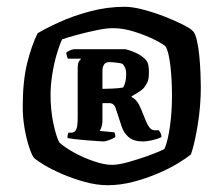

<svg xmlns="http://www.w3.org/2000/svg" viewBox="-20 -758 659 566"><path d="M297 -212Q266 -212 231 -221.5Q196 -231 164.5 -244.5Q133 -258 110.5 -271.5Q88 -285 80 -293Q74 -300 66 -324Q58 -348 52.5 -379.5Q47 -411 47 -442Q47 -519 60 -571.5Q73 -624 91 -660Q114 -674 154.5 -692.5Q195 -711 245.5 -724.5Q296 -738 348 -738Q370 -738 401 -730Q432 -722 463 -710Q494 -698 518 -686Q542 -674 550 -665Q556 -658 560.5 -638.5Q565 -619 567.5 -593.5Q570 -568 571 -543Q572 -518 572 -501Q572 -446 563 -390.5Q554 -335 543 -303Q530 -292 504.5 -276.5Q479 -261 445 -246.5Q411 -232 373 -222Q335 -212 297 -212ZM310 -272Q329 -272 359.5 -280.5Q390 -289 420 -300Q450 -311 465 -319Q475 -343 481 -385.5Q487 -428 487 -477Q487 -521 482.5 -562Q478 -603 469 -620Q463 -627 437.5 -640Q412 -653 378 -664Q344 -675 312 -675Q294 -675 265 -669Q236 -663 208 -655.5Q180 -648 163 -642Q155 -625 147 -597.5Q139 -570 134 -538.5Q129 -507 129 -479Q129 -433 137.5 -393.5Q146 -354 155 -338Q170 -324 198 -308.5Q226 -293 257 -282.5Q288 -272 310 -272ZM285 -341Q284 -341 269 -342Q254 -343 234.5 -344.5Q215 -346 199 -348Q183 -350 179 -351Q179 -363 182 -367H191Q199 -367 204 -375Q209 -383 209 -410V-554Q209 -574 214 -579Q219 -584 219 -585H180Q179 -587 177.5 -592Q176 -597 175 -602Q178 -606 186.5 -609.5Q195 -613 199 -613H350Q394 -601 411 -580Q416 -574 417.5 -564.5Q419 -555 419 -546Q419 -524 414.5 -515.5Q410 -507 405 -500Q398 -492 388 -486Q378 -480 368 -474V-472Q385 -464 396 -436L409 -404Q414 -391 420.5 -382.5Q427 -374 436 -374H448Q450 -372 453 -366.5Q456 -361 456 -354Q444 -348 428 -344.5Q412 -341 402 -341Q374 -341 359 -354Q344 -367 338 -387L321 -439Q316 -454 302 -454H282V-401Q282 -393 279.5 -385Q277 -377 274 -372L317 -368Q318 -366 319 -363Q320 -360 320 -354Q313 -349 301.5 -345Q290 -341 285 -341ZM282 -496Q296 -496 314 -497Q332 -498 343 -500Q352 -515 352 -540Q352 -550 349 -557.5Q346 -565 342 -569Q338 -572 322 -573.5Q306 -575 304 -575Q291 -575 286.5 -567.5Q282 -560 282 -549Z"/></svg>

Font: Texturina Black
Style: Regular
Weight: 900
Designer: Guillermo Torres Carreño
Foundry: Omnibus-Type
Version: Version 1.002; ttfautohint (v1.8.3)